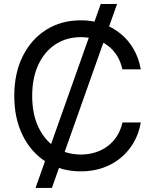

<svg xmlns="http://www.w3.org/2000/svg" viewBox="-20 -839 766 952"><path d="M156.2 92.8 479.5 -819.3H560.5L237.3 92.8ZM381.3 10.7Q283.7 10.7 209.2 -35.9Q134.8 -82.5 92.8 -167Q50.8 -251.5 50.8 -363.3Q50.8 -476.1 92.8 -560.3Q134.8 -644.5 209.2 -691.4Q283.7 -738.3 381.3 -738.3Q437.5 -738.3 487.1 -721.7Q536.6 -705.1 576.2 -673.3Q615.7 -641.6 641.8 -596.7Q668 -551.8 678.2 -495.1H586.9Q578.6 -533.7 559.8 -563.5Q541 -593.3 513.7 -613.5Q486.3 -633.8 452.6 -644.3Q418.9 -654.8 381.3 -654.8Q309.6 -654.8 255.1 -619.1Q200.7 -583.5 170.2 -518.3Q139.6 -453.1 139.6 -363.3Q139.6 -273.9 170.4 -208.7Q201.2 -143.6 255.4 -108.2Q309.6 -72.8 381.3 -72.8Q418.9 -72.8 452.6 -83.3Q486.3 -93.8 513.4 -114Q540.5 -134.3 559.6 -163.8Q578.6 -193.4 587.4 -231.9H678.2Q668.5 -175.8 642.1 -131.1Q615.7 -86.4 576.4 -54.4Q537.1 -22.5 487.3 -5.9Q437.5 10.7 381.3 10.7Z"/></svg>

Font: Inter 24pt
Style: Regular
Weight: 400
Designer: Rasmus Andersson
Foundry: rsms
Version: Version 4.001;git-66647c0bb